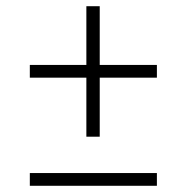

<svg xmlns="http://www.w3.org/2000/svg" viewBox="-20 -608 600 618"><path d="M258 -588H301V-168H258ZM485 -399V-358H76V-399ZM485 -51V-10H76V-51Z"/></svg>

Font: Roboto Serif Thin
Style: Regular
Weight: 250
Designer: Greg Gazdowicz
Foundry: Commercial Type
Version: Version 1.004